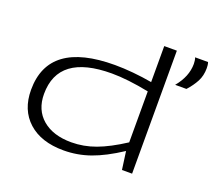

<svg xmlns="http://www.w3.org/2000/svg" viewBox="-125 -908 1216 1087"><g transform="rotate(20 483.5 -365.0)"><path d="M704 1 689 -108Q593 -45 515 -17.5Q437 10 354 10Q219 10 142 -59.5Q65 -129 65 -250Q65 -544 464 -544Q516 -544 574.5 -538.5Q633 -533 689 -523V-740H765V1ZM689 -160V-467Q624 -480 567.5 -486.5Q511 -493 464 -493Q142 -493 142 -253Q142 -157 206 -102.5Q270 -48 380 -48Q454 -48 526 -74.5Q598 -101 689 -160ZM822 -555Q881 -626 881 -702Q881 -712 879.5 -722Q878 -732 875 -740H953Q956 -731 957 -722Q958 -713 958 -704Q958 -659 939.5 -624Q921 -589 890 -555Z"/></g></svg>

Font: Georama ExtraExtended Light
Style: Regular
Weight: 300
Width: 8
Designer: Jean-Baptiste Levee
Foundry: Production Type
Version: Version 1.000